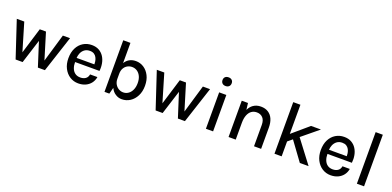

<svg xmlns="http://www.w3.org/2000/svg" viewBox="0 -1568 4983 2438"><g transform="rotate(20 2492.0 -349.0)"><path d="M375.5 -323.5 273 0H178L15.5 -490.5H116.5L228 -115L335 -465.5H419L526.5 -112.5L638 -490.5H735L574 0H479Z M1139 -284Q1139 -303.5 1136 -324Q1131.5 -351.5 1119.2 -374.8Q1107 -398 1084.8 -412Q1062.5 -426 1028.5 -426Q986 -426 957 -404.5Q928 -383 913 -347.5Q901 -317.5 899 -284ZM898.5 -228Q898.5 -181 912.5 -145Q926.5 -108 955.2 -87Q984 -66 1027 -66Q1069 -66 1097 -85.8Q1125 -105.5 1131.5 -145.5H1230.5Q1222.5 -97.5 1195 -61.8Q1167.5 -26 1124.5 -6.2Q1081.5 13.5 1027 13.5Q963.5 13.5 912.5 -19.2Q861.5 -52 831.8 -110.2Q802 -168.5 802 -245.5Q802 -326 831.5 -383.8Q861 -441.5 912 -472.8Q963 -504 1027 -504Q1084 -504 1124.8 -481Q1165.5 -458 1190.8 -418.8Q1216 -379.5 1225.2 -330Q1234.5 -280.5 1228.5 -228Z M1467 -85.5 1444.5 0H1379V-697H1476V-423.5Q1496.5 -458 1527.5 -478Q1567.5 -504 1621.5 -504Q1681 -504 1729.5 -472.5Q1778 -441 1807.2 -383.5Q1836.5 -326 1836.5 -247.5Q1836.5 -168.5 1806.2 -109.8Q1776 -51 1726 -18.8Q1676 13.5 1615 13.5Q1567 13.5 1528.5 -13Q1490 -37 1467 -85.5ZM1476 -279.5V-212.5Q1476 -170 1494.5 -138.8Q1513 -107.5 1542 -91Q1571 -74.5 1603 -74.5Q1640.5 -74.5 1671 -95.5Q1701.5 -116.5 1719.5 -155.5Q1737.5 -194.5 1737.5 -247.5Q1737.5 -300 1719.8 -338Q1702 -376 1671.2 -396.5Q1640.5 -417 1602 -417Q1569 -417 1540.2 -401.2Q1511.5 -385.5 1493.8 -355Q1476 -324.5 1476 -279.5Z M2267.5 -323.5 2165 0H2070L1907.5 -490.5H2008.5L2120 -115L2227 -465.5H2311L2418.5 -112.5L2530 -490.5H2627L2466 0H2371Z M2749.5 0V-492H2846.5V0ZM2798 -595Q2769 -595 2752.5 -611.2Q2736 -627.5 2736 -655Q2736 -681 2752.5 -696.8Q2769 -712.5 2798 -712.5Q2826.5 -712.5 2843.2 -696.8Q2860 -681 2860 -655Q2860 -627.5 2843.2 -611.2Q2826.5 -595 2798 -595Z M3152.5 -226.5V0H3055.5V-490.5H3139.5L3150.5 -401Q3172 -446.5 3207.5 -472.5Q3251 -504 3312 -504Q3371 -504 3412.2 -477.2Q3453.5 -450.5 3474.5 -402Q3495.5 -353.5 3495.5 -287.5V0H3399.5V-287.5Q3399.5 -351.5 3368.8 -384.2Q3338 -417 3287 -417Q3246 -417 3215.8 -395Q3185.5 -373 3169 -330.2Q3152.5 -287.5 3152.5 -226.5Z M3903.5 -308 4137 0H4018.5L3834.5 -252L3773 -201V0H3676V-697H3773V-303L3992 -490.5H4125.5Z M4549.5 -284Q4549.5 -303.5 4546.5 -324Q4542 -351.5 4529.8 -374.8Q4517.5 -398 4495.2 -412Q4473 -426 4439 -426Q4396.5 -426 4367.5 -404.5Q4338.5 -383 4323.5 -347.5Q4311.5 -317.5 4309.5 -284ZM4309 -228Q4309 -181 4323 -145Q4337 -108 4365.8 -87Q4394.5 -66 4437.5 -66Q4479.5 -66 4507.5 -85.8Q4535.5 -105.5 4542 -145.5H4641Q4633 -97.5 4605.5 -61.8Q4578 -26 4535 -6.2Q4492 13.5 4437.5 13.5Q4374 13.5 4323 -19.2Q4272 -52 4242.2 -110.2Q4212.5 -168.5 4212.5 -245.5Q4212.5 -326 4242 -383.8Q4271.5 -441.5 4322.5 -472.8Q4373.5 -504 4437.5 -504Q4494.5 -504 4535.2 -481Q4576 -458 4601.2 -418.8Q4626.5 -379.5 4635.8 -330Q4645 -280.5 4639 -228Z M4789.5 0V-697H4886.5V0Z"/></g></svg>

Font: Betinya Sans Medium
Style: Regular
Weight: 500
Designer: Jonathan Pinhorn
Version: Version 2.001;December 9, 2019;FontCreator 12.0.0.2547 64-bi